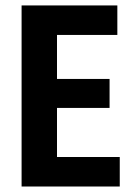

<svg xmlns="http://www.w3.org/2000/svg" viewBox="-20 -679 495 699"><path d="M416 -107.4H187.5V-286.1H378.9V-391.6H187.5V-551.8H407.2V-659.2H58.6V0H416Z"/></svg>

Font: Yaldevi Colombo
Style: Bold
Weight: 700
Designer: Sol Matas, Denzil Rajitha, Kosala Senevirathne and Pathum Egodawatta
Foundry: Mooniak
Version: Version 1.020 ; ttfautohint (v1.6)